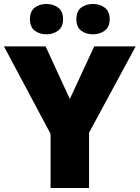

<svg xmlns="http://www.w3.org/2000/svg" viewBox="-20 -948 704 968"><path d="M332 -449 455 -714H664L429 -279V0H235V-273L0 -714H210ZM131 -851Q131 -891 155 -909.5Q179 -928 214 -928Q248 -928 273 -909.5Q298 -891 298 -851Q298 -812 273 -793.5Q248 -775 214 -775Q179 -775 155 -793.5Q131 -812 131 -851ZM365 -851Q365 -891 389 -909.5Q413 -928 449 -928Q483 -928 508 -909.5Q533 -891 533 -851Q533 -812 508 -793.5Q483 -775 449 -775Q413 -775 389 -793.5Q365 -812 365 -851Z"/></svg>

Font: Noto Sans Thai Black
Style: Regular
Weight: 900
Version: Version 2.001